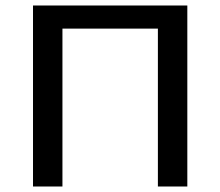

<svg xmlns="http://www.w3.org/2000/svg" viewBox="-20 -678 801 698"><path d="M661 0H554V-574H207V0H100V-658H661Z"/></svg>

Font: Ysabeau SC Semibold
Style: Regular
Weight: 600
Designer: Christian Thalmann (Catharsis Fonts)
Version: Version 0.003